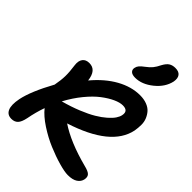

<svg xmlns="http://www.w3.org/2000/svg" viewBox="-283 -1141 1288 1288"><g transform="rotate(45 361.0 -497.0)"><path d="M460 -769Q431.6 -769 418.9 -781Q406.2 -793 410.2 -813Q413.1 -828.1 423.3 -840.3Q433.6 -852.5 455.1 -868.2Q481.4 -887.7 495.8 -905.5Q510.3 -923.3 524.9 -953.1Q541.5 -983.9 560.1 -995.4Q578.6 -1006.8 605 -1006.8Q638.7 -1006.8 652.8 -988Q667 -969.2 661.1 -935.1Q647 -868.7 585.2 -818.8Q523.4 -769 460 -769ZM67.9 13.2Q28.8 13.2 14.2 -19.8Q-0.5 -52.7 12.2 -118.2Q31.2 -210.4 110.8 -355Q120.6 -407.2 121.3 -445.8Q122.1 -484.4 113.8 -543.9Q109.4 -579.6 124.8 -600.8Q140.1 -622.1 173.8 -622.1Q239.7 -622.1 250 -533.2Q321.8 -619.1 403.6 -664.6Q485.4 -710 566.9 -710Q603.5 -710 631.8 -699.2Q660.2 -688.5 676.8 -669.9Q693.4 -651.4 703.4 -627Q713.4 -602.5 713.1 -574.5Q712.9 -546.4 708 -517.1Q670.4 -331.1 354 -230Q461.4 -158.2 639.2 -111.8Q679.7 -102.1 693.4 -88.1Q707 -74.2 702.1 -47.9Q696.8 -21 672.1 -4.4Q647.5 12.2 602.1 12.2Q571.3 12.2 514.4 -3.9Q457.5 -20 394.3 -46.6Q331.1 -73.2 269.5 -113.5Q208 -153.8 174.8 -195.8Q152.8 -133.8 140.1 -65.9Q130.9 -21.5 113.8 -4.2Q96.7 13.2 67.9 13.2ZM533.2 -580.1Q505.4 -580.1 468.3 -563.2Q431.2 -546.4 389.4 -514.6Q347.7 -482.9 303.5 -429Q259.3 -375 224.1 -309.1Q294.4 -328.1 353 -352.1Q411.6 -376 450.4 -399.2Q489.3 -422.4 517.3 -447Q545.4 -471.7 559.1 -492.2Q572.8 -512.7 576.2 -530.8Q586.4 -580.1 533.2 -580.1Z"/></g></svg>

Font: Shantell Sans Irregular
Style: Italic
Weight: 600
Italic angle: -11.31°
Designer: Stephen Nixon, Anya Danilova, Shantell Martin
Foundry: Arrow Type
Version: Version 1.006;[9816181b4]